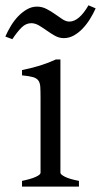

<svg xmlns="http://www.w3.org/2000/svg" viewBox="-47 -688 373 708"><path d="M34.2 0V-21Q67.4 -27.8 85 -35.9Q102.5 -43.9 102.5 -50.8V-327.1Q102.5 -352.1 101.6 -367.4Q100.6 -382.8 94.2 -391.4Q87.9 -399.9 74 -403.8Q60.1 -407.7 34.2 -410.2V-429.7Q49.3 -432.6 66.2 -436.8Q83 -440.9 99.6 -446Q116.2 -451.2 131.3 -457Q146.5 -462.9 159.2 -468.8H175.8V-50.8Q175.8 -44.9 192.1 -36.4Q208.5 -27.8 244.1 -21V0ZM305.7 -657.2Q296.9 -637.2 284.7 -617.7Q272.5 -598.1 257.6 -582.5Q242.7 -566.9 225.1 -557.1Q207.5 -547.4 188.5 -547.4Q171.4 -547.4 156 -555.9Q140.6 -564.5 126 -575Q111.3 -585.4 96.9 -594Q82.5 -602.5 68.4 -602.5Q48.8 -602.5 32.7 -586.7Q16.6 -570.8 -1.5 -543.5L-27.3 -553.2Q-18.6 -573.2 -6.6 -593Q5.4 -612.8 20.5 -628.4Q35.6 -644 53 -653.8Q70.3 -663.6 89.4 -663.6Q107.9 -663.6 124.5 -655Q141.1 -646.5 155.8 -636Q170.4 -625.5 183.6 -616.9Q196.8 -608.4 208.5 -608.4Q227.1 -608.4 244.9 -624Q262.7 -639.6 279.3 -668.5Z"/></svg>

Font: Gentium Kaktovik
Style: Regular
Weight: 400
Designer: J. Victor Gaultney and Annie Olsen
Foundry: SIL International
Version: Version 1.102; 2013; Maintenance release